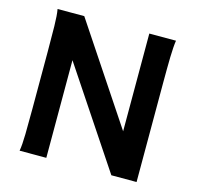

<svg xmlns="http://www.w3.org/2000/svg" viewBox="-104 -823 962 933"><g transform="rotate(15 377.0 -356.5)"><path d="M207.5 -491.2V0H73.2Q78.6 -29.3 79.6 -84.7Q80.6 -140.1 80.6 -212.4V-500.5Q80.6 -572.8 79.6 -628.2Q78.6 -683.6 73.2 -712.9H207.5L534.7 -221.2V-712.9H668.9Q666.5 -698.2 665 -676.8Q663.6 -655.3 662.8 -628.2Q662.1 -601.1 661.9 -568.8Q661.6 -536.6 661.6 -500.5V0H534.7Z"/></g></svg>

Font: Andika New Basic
Style: Bold
Weight: 700
Designer: Victor Gaultney, Annie Olsen, Pablo Ugerman
Foundry: SIL International
Version: Version 5.500; ttfautohint (v1.8.3)